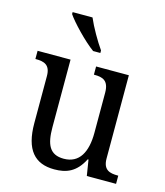

<svg xmlns="http://www.w3.org/2000/svg" viewBox="-115 -853 819 951"><g transform="rotate(15 294.5 -378.0)"><path d="M287 -606H324V-619C297 -657 260 -721 241 -766H139V-756C162 -721 237 -642 287 -606ZM252 10C313 10 363 -8 400 -81H404L417 0H567V-42H564C524 -42 489 -50 489 -109V-536H321V-494H324C365 -494 398 -485 398 -422V-216C398 -118 364 -53 284 -53C211 -53 190 -101 190 -190V-536H21V-494H24C65 -494 98 -485 98 -427V-186C98 -49 152 10 252 10Z"/></g></svg>

Font: Noto Serif Ethiopic SemiCondensed
Style: Regular
Weight: 400
Width: 4
Designer: Monotype Design Team
Foundry: Monotype Imaging Inc.
Version: Version 2.102